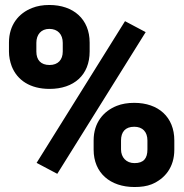

<svg xmlns="http://www.w3.org/2000/svg" viewBox="-20 -741 737 771"><path d="M16 -534C16 -514 20 -494 27 -475C49 -419 101 -384 179 -384C277 -384 340 -440 340 -534V-570C340 -664 275 -721 178 -721C152 -721 129 -717 109 -709C55 -688 16 -641 16 -570ZM126 -534V-569C126 -602 145 -625 178 -625C212 -625 232 -603 232 -569V-534C232 -501 213 -480 179 -480C144 -480 126 -500 126 -534ZM127 -87 210 -43 565 -612 482 -656ZM356 -140C356 -46 423 10 520 10C546 10 569 7 589 -1C642 -23 680 -69 680 -140V-177C680 -271 616 -328 519 -328C493 -328 469 -324 449 -316C396 -295 356 -249 356 -177ZM466 -141V-177C466 -211 483 -232 519 -232C553 -232 572 -211 572 -177V-141C572 -105 557 -86 520 -86C487 -86 466 -109 466 -141Z"/></svg>

Font: Asimov Pro
Style: Blk
Weight: 900
Designer: Google
Version: Version 2.000980; 2014